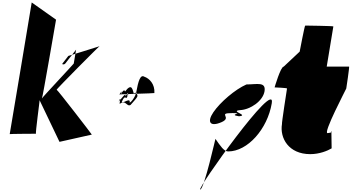

<svg xmlns="http://www.w3.org/2000/svg" viewBox="-20 -1088 2860 1562"><path d="M790 -712C790 -711 536 -633 536 -633L488 -571C485 -567 488 -564 495 -564C502 -564 508 -567 511 -571C511 -571 532 -598 555 -628C557 -629 559 -631 559 -633C573 -651 588 -669 599 -684L580 -571C579 -567 316 -287 321 -287C326 -287 435 -924 436 -928L238 -1068C238 -1068 60 4 59 3C58 1 273 0 273 0C266 0 305 -277 302 -273L464 66L727 7C726 3 448 -358 441 -358C434 -358 789 -716 790 -712Z M1236 -331C1233 -328 947 -322 951 -319C985 -374 959 -316 962 -318C993 -377 997 -343 997 -343C1056 -421 1059 -350 1069 -326C1110 -361 1065 -268 1035 -252C1042 -298 989 -248 970 -257C995 -319 1002 -286 1010 -292C1044 -353 1014 -300 1012 -304C1040 -367 1003 -306 1000 -304C1011 -349 963 -277 945 -262C970 -316 950 -248 954 -243C1005 -280 1009 -217 1042 -234C1113 -314 1102 -301 1088 -336C1105 -430 1122 -484 1154 -464C1196 -450 1241 -403 1236 -331Z M2132 -345C2145 -426 2070 -401 1985 -401C1893 -361 1771 -256 1716 -175C1661 -94 1690 -54 1782 -94C1874 -134 1743 -168 1870 -168C1978 -168 1827 -157 1924 -142C2010 -150 1846 -184 1932 -192C2018 -196 2119 -267 2132 -345ZM2191 -248C2226 -457 1578 454 1609 454C1640 454 1738 14 1733 42C1774 101 1802 144 1836 144C1995 144 2156 -39 2191 -248Z M2645 -5C2605 -1 2796 -363 2797 -368C2798 -373 2824 -546 2820 -546H2638C2644 -580 2692 -873 2692 -873C2693 -877 2468 -880 2463 -880C2458 -880 2419 -672 2418 -668L2288 -546C2263 -546 2214 -377 2214 -377C2214 -377 2316 -373 2315 -368C2314 -363 2270 -79 2274 -79C2255 35 2328 166 2504 166C2579 166 2644 139 2678 119C2679 119 2675 -21 2676 -21C2665 -16 2691 -9 2645 -5Z"/></svg>

Font: PlasticEraser
Style: It
Weight: 400
Foundry: Cannot Into Space Fonts
Version: Version 0.43